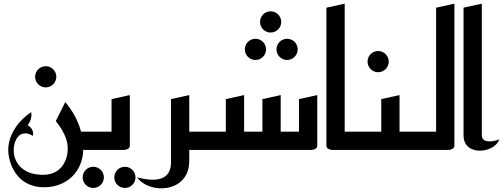

<svg xmlns="http://www.w3.org/2000/svg" viewBox="-20 -820 2750 1050"><path d="M172 -400C172 -368 198 -342 230 -342C262 -342 288 -368 288 -400C288 -432 262 -458 230 -458C198 -458 172 -432 172 -400Z M510 -100H423C406 -167 372 -219 337 -262L285 -158C305 -134 346 -77 350 -20C355 51 318 136 216 136C102 136 55 69 55 0C55 -39 73 -86 111 -90C129 -92 141 -88 160 -77C166 -100 152 -125 131 -135C150 -160 154 -182 151 -207C88 -167 25 -88 25 0C25 62 64 204 221 204C352 204 433 111 435 0H510Z M432 150C432 182 458 208 490 208C522 208 548 182 548 150C548 118 522 92 490 92C458 92 432 118 432 150ZM605 150C605 182 631 208 663 208C695 208 721 182 721 150C721 118 695 92 663 92C631 92 605 118 605 150Z M690 -300 590 -278V-100H470V0H650C650 0 690 2 690 -23Z M1015 60V0H1135V-100H1015V-300L915 -278V70C915 127 883 191 730 150C796 244 1015 237 1015 60Z M1402 -700C1402 -668 1428 -642 1460 -642C1492 -642 1518 -668 1518 -700C1518 -732 1492 -758 1460 -758C1428 -758 1402 -732 1402 -700ZM1319 -550C1319 -518 1345 -492 1377 -492C1409 -492 1435 -518 1435 -550C1435 -582 1409 -608 1377 -608C1345 -608 1319 -582 1319 -550ZM1492 -550C1492 -518 1518 -492 1550 -492C1582 -492 1608 -518 1608 -550C1608 -582 1582 -608 1550 -608C1518 -608 1492 -582 1492 -550Z M1715 -300 1615 -278V-100H1515V-300L1415 -278V-100H1315V-300L1215 -278V-100H1095V0H1675C1675 0 1715 2 1715 -23Z M1865 -800 1765 -778V-23C1765 2 1805 0 1805 0H1985V-100H1865Z M1990 -483C1990 -451 2016 -425 2048 -425C2080 -425 2106 -451 2106 -483C2106 -515 2080 -541 2048 -541C2016 -541 1990 -515 1990 -483Z M2165 -300 2065 -278V-100H1945V0H2285V-100H2165Z M2465 -800 2365 -778V-100H2245V0H2425C2425 0 2465 2 2465 -23Z M2615 -800 2515 -778V-80C2515 40 2689 17 2710 -58C2685 -46 2615 -33 2615 -80Z"/></svg>

Font: Reem Kufi
Style: Regular
Weight: 400
Designer: Khaled Hosny
Version: Version 0.007